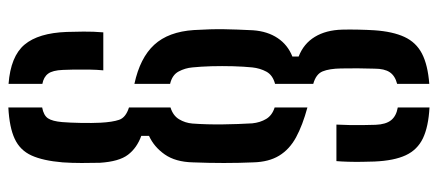

<svg xmlns="http://www.w3.org/2000/svg" viewBox="-314 -528 1049 460"><g transform="rotate(-90 210.0 -297.5)"><path d="M183 -85Q140.5 -96.5 111.5 -112.2Q82.5 -128 67.5 -152.8Q52.5 -177.5 51.5 -214.5Q50 -249 50 -285.2Q50 -321.5 51.5 -359.5Q52.5 -401 70.5 -426.8Q88.5 -452.5 115 -464.5V-483Q86 -493.5 69.8 -514.8Q53.5 -536 50.5 -582Q50 -602.5 50 -626Q50 -649.5 51.5 -671.5Q55.5 -718.5 68 -746Q80.5 -773.5 107.8 -786.2Q135 -799 183 -801.5V-720.5Q164 -717 157 -706.5Q150 -696 148 -672.5Q146.5 -654.5 146 -627.5Q145.5 -600.5 146.5 -581Q148 -552 153.5 -536Q159 -520 183 -512.5V-413Q163.5 -407 154.8 -392.5Q146 -378 144.5 -360.5Q142 -325.5 142.5 -287.8Q143 -250 145 -217Q147 -198 155.5 -183.8Q164 -169.5 183 -163.5ZM272 -574Q273.5 -589.5 273.8 -608.5Q274 -627.5 273.8 -644.5Q273.5 -661.5 273 -671Q272 -695.5 264 -706.2Q256 -717 239.5 -720V-801Q305.5 -796 333.5 -762.8Q361.5 -729.5 364 -661.5Q364.5 -645 364.8 -621.5Q365 -598 363 -574ZM239.5 207V130Q259 125 267.5 112.2Q276 99.5 276 75.5Q276.5 54.5 276.8 35.2Q277 16 276.5 -4.5Q276 -32.5 269.5 -48.5Q263 -64.5 239.5 -71V-162.5Q260.5 -168 268.8 -183.2Q277 -198.5 279 -217Q281 -237 281.8 -263.2Q282.5 -289.5 281.8 -315.2Q281 -341 279 -360.5Q277.5 -378 269.2 -393.5Q261 -409 239.5 -414V-499.5Q302 -486 333.2 -452Q364.5 -418 368.5 -357Q371 -315.5 370.5 -285.2Q370 -255 368 -215.5Q365.5 -180.5 349.2 -156.2Q333 -132 305 -121V-106Q336 -94 352.2 -67.2Q368.5 -40.5 369.5 -1.5Q370 15.5 369.5 37.2Q369 59 368 75Q365 119.5 352 147.5Q339 175.5 312 189.5Q285 203.5 239.5 207ZM183 207.5Q137 205 109.2 191.8Q81.5 178.5 68.5 150.5Q55.5 122.5 53.5 75.5Q53 62.5 52.8 45.8Q52.5 29 53 12.5Q53.5 -4 54.5 -15.5H142Q141 5.5 140.8 19.2Q140.5 33 140.8 46.2Q141 59.5 141.5 78.5Q142.5 103 152.5 115.5Q162.5 128 183 131.5Z"/></g></svg>

Font: Big Shoulders Stencil Text Thin SemiBold
Style: Regular
Weight: 600
Version: Version 2.001